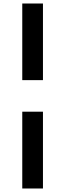

<svg xmlns="http://www.w3.org/2000/svg" viewBox="-20 -875 372 1095"><path d="M107 -855H225V-418H107ZM107 -238H225V200H107Z"/></svg>

Font: BLUETTI 2.0 Medium
Style: Italic
Weight: 500
Designer: Stijn de Vries
Foundry: tokotype
Version: Version 2.005;October 31, 2023;FontCreator 14.0.0.2814 64-bi